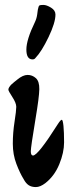

<svg xmlns="http://www.w3.org/2000/svg" viewBox="-20 -797 280 779"><path d="M124 -562Q120 -556 112 -556Q87 -556 87 -596Q87 -636 122 -708Q129 -723 131 -739Q133 -755 133.5 -757.5Q134 -760 134.5 -761.5Q135 -763 135.5 -765.5Q136 -768 136.5 -769.5Q137 -771 138 -772.5Q139 -774 140 -775Q143 -777 156 -777Q169 -777 187 -766Q205 -755 205 -738Q205 -705 177 -646.5Q149 -588 124 -562ZM164 -54Q143 -38 125.5 -38Q108 -38 96.5 -45.5Q85 -53 76 -70Q61 -94 46.5 -132Q32 -170 32 -214Q32 -258 39 -303Q46 -348 46 -363.5Q46 -379 30 -403.5Q14 -428 14 -433Q14 -438 17.5 -443.5Q21 -449 26.5 -454.5Q32 -460 37.5 -464Q43 -468 50 -474Q73 -493 92 -493Q111 -493 125.5 -480Q140 -467 139.5 -435Q139 -403 124 -314Q105 -200 105 -183Q105 -166 114 -166Q134 -166 215 -294Q226 -311 230.5 -311Q235 -311 237.5 -286Q240 -261 240 -219.5Q240 -178 220.5 -130.5Q201 -83 164 -54Z"/></svg>

Font: Zhi Mang Xing
Style: Regular
Weight: 400
Designer: ZhongQi
Foundry: ZhongQi
Version: Version 2.001